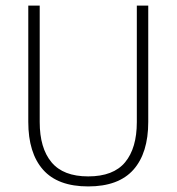

<svg xmlns="http://www.w3.org/2000/svg" viewBox="-20 -659 634 689"><path d="M296.5 10Q187.5 10 134.5 -50Q81.5 -110 81.5 -221.5V-639H122.5V-221Q122.5 -127.5 164.8 -76.8Q207 -26 296.5 -26Q387 -26 429 -76.8Q471 -127.5 471 -221V-639H512V-221.5Q512 -110 458.8 -50Q405.5 10 296.5 10Z"/></svg>

Font: Anek Tamil ExtraLight
Style: Regular
Weight: 250
Version: Version 1.003